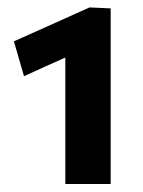

<svg xmlns="http://www.w3.org/2000/svg" viewBox="-20 -784 376 504"><path d="M151.5 -301V-633Q126 -621.5 99 -609.5Q72 -597 43 -584L16.5 -675.5Q67.5 -698.5 117 -720.5Q166 -742.5 215 -764.5L270.5 -762V-301Z"/></svg>

Font: Heraclito
Style: Bold
Weight: 700
Designer: Kostas Bartsokas (font) & Cristiano Sobral (main changes)
Foundry: Kostas Bartsokas (font) & Cristiano Sobral (main changes)
Version: Version 1.00;July 8, 2020;FontCreator 13.0.0.2655 64-bit